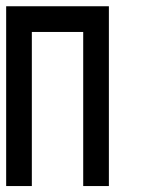

<svg xmlns="http://www.w3.org/2000/svg" viewBox="-20 -687 457 623"><path d="M0 -83.3V-666.7H333.3V-83.3H250V-583.3H83.3V-83.3Z"/></svg>

Font: Galmuri11 Condensed
Style: Regular
Weight: 400
Width: 3
Designer: Lee Minseo (quiple)
Version: Version 2.399;hotconv 1.1.1;makeotfexe 2.6.0 DEVELOPMENT